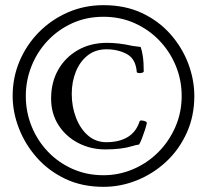

<svg xmlns="http://www.w3.org/2000/svg" viewBox="-20 -737 803 744"><path d="M381 -13Q298 -13 233 -44Q168 -75 122.5 -126.5Q77 -178 53 -240.5Q29 -303 29 -365Q29 -437 56 -500.5Q83 -564 131 -612.5Q179 -661 243 -689Q307 -717 381 -717Q465 -717 530 -686.5Q595 -656 640.5 -604.5Q686 -553 709.5 -490.5Q733 -428 733 -365Q733 -287 703.5 -222Q674 -157 624 -110.5Q574 -64 511 -38.5Q448 -13 381 -13ZM381 -58Q441 -58 496 -81.5Q551 -105 593 -147Q635 -189 659.5 -245Q684 -301 684 -365Q684 -427 661 -482.5Q638 -538 597 -580.5Q556 -623 501 -647.5Q446 -672 381 -672Q315 -672 260 -647Q205 -622 164.5 -579Q124 -536 102 -480.5Q80 -425 80 -365Q80 -303 102.5 -247.5Q125 -192 165.5 -149.5Q206 -107 261 -82.5Q316 -58 381 -58ZM388 -158Q331 -158 283 -183Q235 -208 206.5 -252.5Q178 -297 178 -355Q178 -418 205.5 -466.5Q233 -515 282 -543Q331 -571 395 -571Q414 -571 438.5 -568.5Q463 -566 494 -559Q502 -558 510 -557Q518 -556 525 -555Q530 -542 533.5 -518.5Q537 -495 537 -460Q537 -457 530.5 -455Q524 -453 517 -454Q510 -455 510 -458Q506 -509 471.5 -527.5Q437 -546 393 -546Q350 -546 320 -522.5Q290 -499 274 -459.5Q258 -420 258 -373Q258 -324 274.5 -281Q291 -238 321 -212Q351 -186 392 -186Q442 -186 475 -206Q508 -226 521 -267Q523 -271 531 -270Q539 -269 545 -266Q547 -265 548 -263.5Q549 -262 549 -260Q547 -250 541.5 -233Q536 -216 530 -200.5Q524 -185 519 -177Q512 -176 505.5 -174.5Q499 -173 493 -171Q470 -164 444 -161Q418 -158 388 -158Z"/></svg>

Font: Junicode VF
Style: Regular
Weight: 400
Designer: Peter S. Baker
Version: Version 2.213